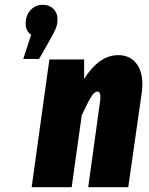

<svg xmlns="http://www.w3.org/2000/svg" viewBox="-20 -781 623 801"><path d="M220 -701Q220 -681 213 -663Q206 -645 189 -616L143 -535H77L110 -636Q87 -652 87 -682Q87 -717 107.5 -739Q128 -761 159 -761Q186 -761 203 -744Q220 -727 220 -701ZM574 -430Q574 -412 571 -392L515 0H348L398 -362Q399 -368 399 -377Q399 -399 386 -399Q374 -399 360 -376.5Q346 -354 321 -300L279 0H112L186 -533H331V-452Q394 -551 473 -551Q520 -551 547 -518.5Q574 -486 574 -430Z"/></svg>

Font: Fira Sans Extra Condensed ExtraBold
Style: Italic
Weight: 800
Width: 3
Italic angle: -8°
Designer: Carrois Corporate & Edenspiekermann AG
Foundry: Carrois Corporate GbR & Edenspiekermann AG
Version: Version 4.203